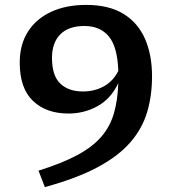

<svg xmlns="http://www.w3.org/2000/svg" viewBox="-20 -738 715 783"><path d="M163 25 137 -42Q233 -72 295.2 -105.5Q357.5 -139 393.2 -180.5Q429 -222 444.5 -275.5Q460 -329 462.5 -399Q432.5 -335.5 378 -305.2Q323.5 -275 259 -275Q168.5 -275 114.5 -326.5Q60.5 -378 60.5 -482.5Q60.5 -556.5 94 -609Q127.5 -661.5 188.5 -689.8Q249.5 -718 331.5 -718Q423.5 -718 483 -681.8Q542.5 -645.5 571.2 -580Q600 -514.5 600 -427Q600 -347.5 580 -280.5Q560 -213.5 511.5 -157.5Q463 -101.5 378 -56Q293 -10.5 163 25ZM192 -502Q192 -429.5 225.8 -397.2Q259.5 -365 318 -365Q366 -365 404 -386.2Q442 -407.5 462.5 -449Q459 -547 423.8 -589.5Q388.5 -632 324 -632Q259.5 -632 225.8 -597.8Q192 -563.5 192 -502Z"/></svg>

Font: Newsreader Caption Medium
Style: Regular
Weight: 500
Designer: Hugues Gentile
Foundry: Production Type
Version: Version 1.001